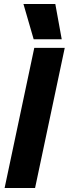

<svg xmlns="http://www.w3.org/2000/svg" viewBox="-20 -938 343 958"><path d="M97 -918H256L288 -742H148ZM151 -699H303L155 0H3Z"/></svg>

Font: Prompt SemiBold
Style: Italic
Weight: 600
Italic angle: -12°
Designer: Katatrad Team
Foundry: CadsonDemak
Version: Version 1.001